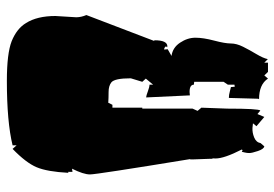

<svg xmlns="http://www.w3.org/2000/svg" viewBox="-146 -622 838 587"><g transform="rotate(-90 273.5 -329.0)"><path d="M517.6 -579.1 513.7 -515.6Q513.7 -500.5 520.5 -484.4L441.4 -277.3L443.4 -276.4Q443.4 -236.8 424.8 -236.8Q422.4 -237.8 421.9 -237.8L424.8 -240.7Q424.8 -242.2 421.9 -244.4Q418.9 -246.6 416 -246.6H415L416 -235.8L395.5 -224.1Q420.9 -220.7 436 -198Q451.2 -175.3 451.2 -151.1Q451.2 -127 442.4 -93.8Q433.6 -60.5 433.6 -43Q433.6 -25.4 423.6 -5.4Q413.6 14.6 401.1 35.4Q388.7 56.2 385.7 70.3L375 59.6V70.8H346.7L335.9 59.6L326.2 70.8Q308.6 43.5 263.2 43.5L264.6 41L267.1 -48.8Q276.4 -48.8 286.6 -45.9Q296.9 -43 300.3 -42.5L301.3 -30.8L307.6 -31.7V-51.8L316.4 -64.9V-154.8L307.6 -155.8Q307.6 -168.9 285.2 -168.9L274.9 -168L268.6 -301.8Q274.4 -301.3 287.4 -296.4Q300.3 -291.5 307.6 -291.5V-280.3L326.2 -302.7L316.4 -313.5L327.1 -348.6Q327.1 -398.4 314.5 -408.2Q303.7 -416.5 285.4 -416.5Q267.1 -416.5 252.4 -417.5L246.1 -404.8H237.3V-313.5H234.4V-159.7L227.5 -144.5L237.3 -132.8L234.4 -53.7Q234.4 42.5 228.5 47.4L217.8 38.6L209 59.6L180.7 35.6L189.5 24.9L175.8 23.4Q161.1 22.5 146.2 28.6Q131.3 34.7 128.9 48.3L119.1 59.6Q110.8 58.1 104.7 39.8Q98.6 21.5 98.6 13.9Q98.6 6.3 100.3 -0.2Q102.1 -6.8 102.5 -9.3L107.4 -6.8L109.4 -9.3Q82 -63 82 -89.4Q82 -97.2 83 -101.1L81.1 -97.2V-104.5L79.1 -159.7V-167H80.1Q33.2 -453.6 33.2 -473.4Q33.2 -493.2 50.8 -528.3L41 -526.9V-540.5L38.1 -539.1Q41.5 -604 55.2 -636.5Q68.8 -668.9 111.3 -710L122.1 -697.8V-710Q193.8 -727.5 319.3 -727.5Q402.8 -727.5 440.4 -712.9Q479 -697.3 496.1 -668.9Q517.6 -634.8 517.6 -579.1Z"/></g></svg>

Font: Butcherman Caps
Style: Regular
Weight: 400
Version: Version 001.003